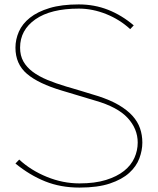

<svg xmlns="http://www.w3.org/2000/svg" viewBox="-20 -840 715 870"><path d="M625 -194Q625 -159 611.5 -122.5Q598 -86 565.5 -56.5Q533 -27 478 -8.5Q423 10 340 10Q255 10 185 -18Q115 -46 50 -99L67 -117Q120 -68 192.5 -38.5Q265 -9 340 -9Q410 -9 460 -24.5Q510 -40 542 -65.5Q574 -91 589 -124.5Q604 -158 604 -194Q604 -256 558.5 -305.5Q513 -355 412 -384Q405 -386 383.5 -392.5Q362 -399 337 -406.5Q312 -414 290.5 -420.5Q269 -427 262 -429Q154 -461 102 -505.5Q50 -550 50 -624Q50 -661 65.5 -696.5Q81 -732 115.5 -759.5Q150 -787 204.5 -803.5Q259 -820 337 -820Q408 -820 470 -795.5Q532 -771 586 -725L570 -708Q522 -752 460.5 -776.5Q399 -801 337 -801Q210 -801 140.5 -752.5Q71 -704 71 -624Q71 -588 86 -561.5Q101 -535 128.5 -514.5Q156 -494 194.5 -478Q233 -462 280 -448Q287 -446 307.5 -440Q328 -434 351 -427Q374 -420 395 -413.5Q416 -407 423 -405Q479 -387 517.5 -364.5Q556 -342 580 -315.5Q604 -289 614.5 -258.5Q625 -228 625 -194Z"/></svg>

Font: TypoPRO Sinkin Sans
Style: 100 Thin
Weight: 100
Designer: Keith Bates
Foundry: K-Type
Version: Sinkin Sans (version 1.0)  by Keith Bates   •   © 2014   www